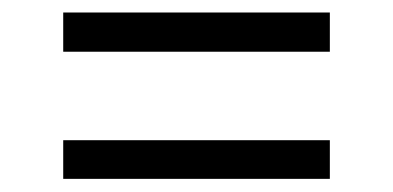

<svg xmlns="http://www.w3.org/2000/svg" viewBox="-20 -504 616 301"><path d="M79.1 -484.4H497.1V-422.9H79.1ZM79.1 -284.2H497.1V-223.6H79.1Z"/></svg>

Font: Pretendard GOV Light
Style: Regular
Weight: 300
Designer: Base glyphs from Inter by Rasmus Andersson; Hangeul glyphs from Noto Sans CJK(Source Han Sans) by Jang Soo-young and Kan
Foundry: Kil Hyung-jin
Version: Version 1.309